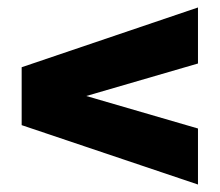

<svg xmlns="http://www.w3.org/2000/svg" viewBox="-20 -568 588 514"><path d="M510 -74 38 -233V-388L510 -548V-398L211 -311L510 -224Z"/></svg>

Font: Georama ExtraCondensed Thin ExtraBold
Style: Regular
Weight: 800
Version: Version 1.001